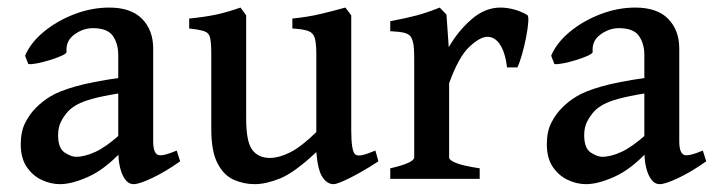

<svg xmlns="http://www.w3.org/2000/svg" viewBox="-20 -463 1853 497"><path d="M446.3 -45.4Q407.7 -18.1 374 -2.2Q340.3 13.7 325.7 13.7Q308.1 13.7 297.1 -10.5Q286.1 -34.7 286.1 -75.7V-320.3Q286.1 -350.6 271.7 -370.6Q257.3 -390.6 218.3 -390.1Q192.9 -389.2 171.4 -372.8Q149.9 -356.4 152.3 -329.1Q152.8 -324.7 139.9 -318.8Q127 -313 108.9 -307.4Q90.8 -301.8 74.7 -298.8Q58.6 -295.9 53.2 -297.4L44.9 -318.8Q59.1 -352.5 93.5 -380.9Q127.9 -409.2 172.6 -426.3Q217.3 -443.4 262.7 -443.4Q319.3 -443.4 347.9 -414.1Q376.5 -384.8 376.5 -337.4V-97.2Q376.5 -61 394.5 -61Q401.4 -61 410.4 -63.5Q419.4 -65.9 437.5 -73.2ZM290.5 -221.7Q245.1 -214.4 219.5 -207.3Q193.8 -200.2 180.2 -192.6Q166.5 -185.1 157.2 -175.8Q145.5 -163.1 137.9 -148.2Q130.4 -133.3 130.4 -113.3Q130.4 -79.1 147.5 -68.1Q164.6 -57.1 176.8 -57.1Q199.2 -57.1 226.8 -69.8Q254.4 -82.5 290.5 -114.7L294.4 -70.8Q251 -24.4 208.5 -5.4Q166 13.7 135.3 13.7Q111.3 13.7 87.9 2.7Q64.5 -8.3 49.1 -31Q33.7 -53.7 33.7 -89.8Q33.7 -122.6 45.4 -145.5Q57.1 -168.5 74.2 -185.1Q88.9 -200.2 110.8 -213.6Q132.8 -227.1 174.6 -239Q216.3 -251 290.5 -261.7Z M959.5 -45.4Q937.5 -30.8 913.3 -17.1Q889.2 -3.4 869.9 5.1Q850.6 13.7 843.3 13.7Q827.1 13.7 814.9 -4.2Q802.7 -22 798.8 -69.3Q742.2 -16.1 705.3 -1.2Q668.5 13.7 639.2 13.7Q610.8 13.7 585 2.2Q559.1 -9.3 543 -40.3Q526.9 -71.3 526.9 -128.9V-322.8Q526.9 -352.1 523.9 -365Q521 -377.9 509 -382.1Q497.1 -386.2 469.7 -389.2V-415Q509.3 -418.9 538.6 -425Q567.9 -431.2 602.5 -443.4L617.2 -423.3V-156.2Q617.2 -95.7 633.1 -75Q648.9 -54.2 678.2 -54.2Q702.1 -54.2 731 -68.6Q759.8 -83 798.8 -121.1V-322.8Q798.8 -350.6 794.9 -364.3Q791 -377.9 777.8 -382.8Q764.6 -387.7 736.8 -389.2V-415Q776.4 -418.9 810.3 -427Q844.2 -435.1 874 -443.4L889.2 -423.3V-125Q889.2 -71.3 899.9 -63Q905.3 -59.1 916.7 -61.3Q928.2 -63.5 951.7 -73.2Z M1344.7 -424.3Q1348.6 -421.9 1347.4 -405.3Q1346.2 -388.7 1341.8 -366.2Q1337.4 -343.8 1331.3 -322.3Q1325.2 -300.8 1319.3 -288.6H1292.5Q1288.1 -325.7 1274.9 -346.7Q1261.7 -367.7 1241.7 -367.7Q1222.7 -367.7 1195.1 -342Q1167.5 -316.4 1142.6 -247.6V-55.7Q1142.6 -48.3 1160.9 -41Q1179.2 -33.7 1221.7 -27.3V0H990.2V-27.3Q1052.2 -41.5 1052.2 -55.7V-311.5Q1052.2 -341.8 1049.1 -353.8Q1045.9 -365.7 1041.5 -370.1Q1035.6 -376 1025.4 -378.4Q1015.1 -380.9 990.2 -382.3V-408.2Q1030.3 -415.5 1058.6 -423.1Q1086.9 -430.7 1118.2 -443.4L1135.7 -425.3L1141.6 -340.8Q1166.5 -383.8 1201.2 -413.6Q1235.8 -443.4 1275.4 -443.4Q1291.5 -443.4 1309.8 -438.7Q1328.1 -434.1 1344.7 -424.3Z M1808.1 -45.4Q1769.5 -18.1 1735.8 -2.2Q1702.1 13.7 1687.5 13.7Q1669.9 13.7 1658.9 -10.5Q1647.9 -34.7 1647.9 -75.7V-320.3Q1647.9 -350.6 1633.5 -370.6Q1619.1 -390.6 1580.1 -390.1Q1554.7 -389.2 1533.2 -372.8Q1511.7 -356.4 1514.2 -329.1Q1514.6 -324.7 1501.7 -318.8Q1488.8 -313 1470.7 -307.4Q1452.6 -301.8 1436.5 -298.8Q1420.4 -295.9 1415 -297.4L1406.7 -318.8Q1420.9 -352.5 1455.3 -380.9Q1489.7 -409.2 1534.4 -426.3Q1579.1 -443.4 1624.5 -443.4Q1681.2 -443.4 1709.7 -414.1Q1738.3 -384.8 1738.3 -337.4V-97.2Q1738.3 -61 1756.3 -61Q1763.2 -61 1772.2 -63.5Q1781.2 -65.9 1799.3 -73.2ZM1652.3 -221.7Q1606.9 -214.4 1581.3 -207.3Q1555.7 -200.2 1542 -192.6Q1528.3 -185.1 1519 -175.8Q1507.3 -163.1 1499.8 -148.2Q1492.2 -133.3 1492.2 -113.3Q1492.2 -79.1 1509.3 -68.1Q1526.4 -57.1 1538.6 -57.1Q1561 -57.1 1588.6 -69.8Q1616.2 -82.5 1652.3 -114.7L1656.2 -70.8Q1612.8 -24.4 1570.3 -5.4Q1527.8 13.7 1497.1 13.7Q1473.1 13.7 1449.7 2.7Q1426.3 -8.3 1410.9 -31Q1395.5 -53.7 1395.5 -89.8Q1395.5 -122.6 1407.2 -145.5Q1418.9 -168.5 1436 -185.1Q1450.7 -200.2 1472.7 -213.6Q1494.6 -227.1 1536.4 -239Q1578.1 -251 1652.3 -261.7Z"/></svg>

Font: Namdhinggo Medium
Style: Regular
Weight: 500
Designer: Victor Gaultney
Foundry: SIL International
Version: Version 3.001